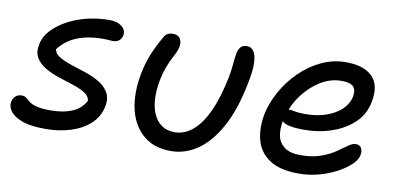

<svg xmlns="http://www.w3.org/2000/svg" viewBox="-55 -662 1725 832"><g transform="rotate(10 807.0 -246.5)"><path d="M177 10Q108 10 70.5 -5Q33 -20 19.5 -41Q6 -62 10 -80Q13 -95 23.5 -105Q34 -115 50 -115Q64 -115 71.5 -108.5Q79 -102 89.5 -93.5Q100 -85 122 -79Q144 -73 185 -73Q239 -73 278 -89Q317 -105 337 -142Q335 -162 313.5 -175.5Q292 -189 261 -199Q230 -209 196.5 -220Q163 -231 135.5 -247Q108 -263 93.5 -287Q79 -311 87 -348Q94 -383 121.5 -411.5Q149 -440 189 -461Q229 -482 275.5 -492.5Q322 -503 366 -503Q395 -503 411.5 -494.5Q428 -486 435 -473.5Q442 -461 439 -447Q436 -433 425.5 -424.5Q415 -416 398 -416Q392 -416 386 -416.5Q380 -417 371.5 -417.5Q363 -418 352 -418Q292 -418 243 -399Q194 -380 162 -338Q165 -319 185.5 -306.5Q206 -294 237.5 -283.5Q269 -273 303 -262Q337 -251 365 -234.5Q393 -218 408 -192.5Q423 -167 415 -129Q405 -83 370.5 -52Q336 -21 285.5 -5.5Q235 10 177 10Z M729 10Q667 10 626 -16Q585 -42 562.5 -86Q540 -130 536 -184.5Q532 -239 543 -296Q552 -343 568.5 -384Q585 -425 610 -468Q615 -480 625.5 -486Q636 -492 650 -492Q672 -492 681.5 -478Q691 -464 687 -441Q684 -426 677.5 -413Q671 -400 662.5 -383.5Q654 -367 645 -343.5Q636 -320 629 -286Q620 -240 622 -201.5Q624 -163 637 -134Q650 -105 673.5 -89Q697 -73 730 -73Q772 -73 808.5 -103Q845 -133 873.5 -194.5Q902 -256 921 -350Q926 -377 927.5 -394Q929 -411 930.5 -425.5Q932 -440 935 -457Q939 -474 947.5 -484.5Q956 -495 976 -495Q994 -495 1005 -479Q1016 -463 1017.5 -428.5Q1019 -394 1007 -337Q984 -218 941.5 -141Q899 -64 844.5 -27Q790 10 729 10Z M1291 10Q1208 10 1162 -20.5Q1116 -51 1102 -103.5Q1088 -156 1101 -222Q1112 -271 1139.5 -320.5Q1167 -370 1208.5 -411Q1250 -452 1301.5 -476.5Q1353 -501 1410 -501Q1489 -501 1526.5 -463Q1564 -425 1549 -351Q1539 -296 1500 -258.5Q1461 -221 1403.5 -201Q1346 -181 1280 -181Q1212 -181 1189.5 -197Q1167 -213 1171 -233Q1173 -245 1180 -250.5Q1187 -256 1202 -256Q1213 -256 1228.5 -252.5Q1244 -249 1275 -249Q1325 -249 1365.5 -263Q1406 -277 1432 -301.5Q1458 -326 1465 -358Q1471 -388 1457.5 -403Q1444 -418 1405 -418Q1354 -418 1308 -388Q1262 -358 1228.5 -309Q1195 -260 1184 -202Q1177 -166 1183 -136.5Q1189 -107 1213.5 -88.5Q1238 -70 1284 -70Q1336 -70 1373.5 -83.5Q1411 -97 1437 -115Q1463 -133 1481 -146Q1499 -159 1513 -159Q1530 -159 1537.5 -146.5Q1545 -134 1541 -114Q1537 -94 1514.5 -72.5Q1492 -51 1456.5 -32Q1421 -13 1378.5 -1.5Q1336 10 1291 10Z"/></g></svg>

Font: Shantell Sans
Style: Italic
Weight: 400
Italic angle: -11°
Designer: Stephen Nixon, Anya Danilova, Shantell Martin
Foundry: Arrow Type
Version: Version 1.011;[c5ecc13dd]